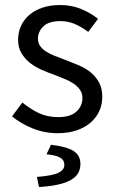

<svg xmlns="http://www.w3.org/2000/svg" viewBox="-20 -518 459 764"><path d="M209 12Q157 12 110 -7Q63 -26 28 -55L69 -110Q101 -84 134.5 -68Q168 -52 212 -52Q260 -52 284 -74Q308 -96 308 -128Q308 -147 298 -161Q288 -175 272.5 -185.5Q257 -196 237 -204Q217 -212 197 -220Q171 -229 145 -240.5Q119 -252 98.5 -268.5Q78 -285 65 -307Q52 -329 52 -360Q52 -389 63.5 -414.5Q75 -440 96.5 -458.5Q118 -477 149 -487.5Q180 -498 219 -498Q265 -498 303.5 -482Q342 -466 370 -443L331 -391Q306 -410 279 -422Q252 -434 220 -434Q174 -434 152.5 -413Q131 -392 131 -364Q131 -347 140 -334.5Q149 -322 164 -312.5Q179 -303 198.5 -295.5Q218 -288 239 -280Q265 -270 291.5 -259Q318 -248 339 -231.5Q360 -215 373.5 -191Q387 -167 387 -133Q387 -103 375.5 -77Q364 -51 341.5 -31Q319 -11 285.5 0.5Q252 12 209 12ZM135 226 127 186Q190 181 213 169.5Q236 158 236 138Q236 118 218 108.5Q200 99 165 96L183 58Q248 66 274 83.5Q300 101 300 135Q300 179 257.5 200.5Q215 222 135 226Z"/></svg>

Font: CV Source Sans
Style: Regular
Weight: 400
Designer: Paul D. Hunt
Foundry: Adobe Systems Incorporated
Version: Version 3.001